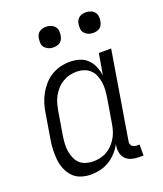

<svg xmlns="http://www.w3.org/2000/svg" viewBox="-135 -811 771 908"><g transform="rotate(-20 250.0 -357.0)"><path d="M167 8Q141 8 117 0Q93 -8 76.5 -25.5Q60 -43 50.5 -66Q41 -89 38.5 -114Q36 -139 37 -165Q38 -191 43 -218L63 -338Q66 -361 73 -384Q80 -407 92 -429Q104 -451 121 -470.5Q138 -490 159.5 -503Q181 -516 205 -522Q229 -528 252 -528Q277 -528 300.5 -521Q324 -514 340.5 -498Q357 -482 366 -460.5Q375 -439 379 -415L397 -520H459L387 -84Q385 -76 386 -69Q387 -62 391 -57Q395 -52 402 -49.5Q409 -47 416 -47H430V8H407Q388 8 370 3Q352 -2 340 -15Q328 -28 324.5 -46.5Q321 -65 325 -84V-87Q314 -66 297 -47.5Q280 -29 258.5 -16Q237 -3 213.5 2.5Q190 8 167 8ZM198 -47Q215 -47 233 -51Q251 -55 267.5 -64.5Q284 -74 296.5 -87.5Q309 -101 318.5 -117Q328 -133 333 -150Q338 -167 341 -185L361 -305Q364 -324 365.5 -343.5Q367 -363 364.5 -382Q362 -401 355 -418.5Q348 -436 335 -448.5Q322 -461 304 -467Q286 -473 266 -473Q249 -473 231 -468.5Q213 -464 196.5 -454Q180 -444 167 -429.5Q154 -415 145 -398.5Q136 -382 131 -364Q126 -346 123 -329L103 -209Q100 -189 99 -170Q98 -151 101 -133Q104 -115 111 -98.5Q118 -82 130.5 -70Q143 -58 161 -52.5Q179 -47 198 -47ZM405 -618Q392 -618 381 -622.5Q370 -627 362 -636Q354 -645 353 -657.5Q352 -670 354 -683Q355 -691 359.5 -699.5Q364 -708 371.5 -713Q379 -718 387.5 -720Q396 -722 404 -722Q417 -722 428.5 -717.5Q440 -713 447.5 -704Q455 -695 456.5 -682.5Q458 -670 455 -657Q454 -649 449.5 -640.5Q445 -632 438 -627Q431 -622 422 -620Q413 -618 405 -618ZM205 -618Q192 -618 181 -622.5Q170 -627 162 -636Q154 -645 153 -657.5Q152 -670 154 -683Q155 -691 159.5 -699.5Q164 -708 171.5 -713Q179 -718 187.5 -720Q196 -722 204 -722Q217 -722 228.5 -717.5Q240 -713 247.5 -704Q255 -695 256.5 -682.5Q258 -670 255 -657Q254 -649 249.5 -640.5Q245 -632 238 -627Q231 -622 222 -620Q213 -618 205 -618Z"/></g></svg>

Font: Iosevka Curly Slab Light
Style: Italic
Weight: 300
Italic angle: -9°
Monospace: yes
Designer: Belleve Invis
Foundry: Belleve Invis
Version: Version 22.1.2; ttfautohint (v1.8.4)